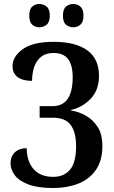

<svg xmlns="http://www.w3.org/2000/svg" viewBox="-20 -934 574 964"><path d="M248 10Q170 10 122.5 -8Q75 -26 54 -54.5Q33 -83 33 -114Q33 -149 55 -169.5Q77 -190 114 -190Q115 -122 149.5 -84Q184 -46 247 -46Q301 -46 331.5 -82Q362 -118 362 -200Q362 -270 335 -306.5Q308 -343 246 -343H179V-401H244Q345 -401 345 -547Q345 -606 322 -637Q299 -668 249 -668Q210 -668 186 -648.5Q162 -629 151.5 -597Q141 -565 141 -528Q94 -528 68.5 -547Q43 -566 43 -602Q43 -650 94 -687Q145 -724 250 -724Q359 -724 418 -681.5Q477 -639 477 -553Q477 -483 436.5 -439.5Q396 -396 337 -382V-379Q373 -374 409 -354.5Q445 -335 469.5 -298Q494 -261 494 -201Q494 -128 461.5 -81Q429 -34 373 -12Q317 10 248 10ZM348 -797Q327 -797 311.5 -810Q296 -823 296 -855Q296 -888 311.5 -901Q327 -914 348 -914Q368 -914 383.5 -901Q399 -888 399 -855Q399 -823 383.5 -810Q368 -797 348 -797ZM177 -797Q157 -797 142 -810Q127 -823 127 -855Q127 -888 142 -901Q157 -914 177 -914Q198 -914 214 -901Q230 -888 230 -855Q230 -823 214 -810Q198 -797 177 -797Z"/></svg>

Font: Noto Serif Condensed SemiBold
Style: Regular
Weight: 600
Width: 3
Designer: Monotype Design Team
Foundry: Monotype Imaging Inc.
Version: Version 2.013